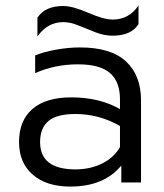

<svg xmlns="http://www.w3.org/2000/svg" viewBox="-20 -669 602 704"><path d="M117.2 -535.2V-604Q145 -647 211.9 -647Q246.1 -647 303.5 -622.1Q360.8 -597.2 393.1 -597.2Q453.1 -597.2 487.8 -648.9V-580.1Q460.4 -538.1 393.1 -538.1Q362.3 -538.1 330.3 -550.5Q298.3 -563 268.3 -575.4Q238.3 -587.9 211.9 -587.9Q154.3 -587.9 117.2 -535.2ZM237.8 15.1Q150.4 15.1 100.1 -28.6Q49.8 -72.3 49.8 -147.9Q49.8 -227.1 99.1 -269.5Q148.4 -312 241.2 -312Q344.7 -312 419.9 -269V-305.2Q419.9 -369.6 383.1 -401.4Q346.2 -433.1 266.1 -433.1Q181.6 -433.1 108.9 -400.9V-465.8Q139.2 -478.5 185.1 -486.8Q231 -495.1 272.9 -495.1Q386.7 -495.1 441.9 -443.8Q497.1 -392.6 497.1 -300.8V0H424.8V-62Q361.3 15.1 237.8 15.1ZM256.8 -47.9Q311 -47.9 354.7 -69.6Q398.4 -91.3 419.9 -129.9V-207Q343.8 -251 255.9 -251Q188.5 -251 157.7 -225.3Q127 -199.7 127 -147.9Q127 -47.9 256.8 -47.9Z"/></svg>

Font: Prompt Light
Style: Regular
Weight: 300
Designer: Katatrad Team
Foundry: CadsonDemak
Version: Version 1.000;PS 001.000;hotconv 1.0.88;makeotf.lib2.5.64775